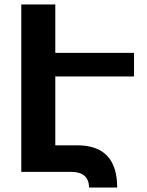

<svg xmlns="http://www.w3.org/2000/svg" viewBox="-20 -777 664 868"><path d="M585.9 -431.2H230V-120.1H329.1Q509.8 -120.1 509.8 70.8H382.8Q381.3 0 301.8 0H76.2V-756.8H230V-538.1H585.9Z"/></svg>

Font: Montserrat arm SemiBold
Style: Regular
Weight: 600
Designer: Julieta Ulanovsky
Foundry: Julieta Ulanovsky
Version: Version 6.000;PS 006.000;hotconv 1.0.88;makeotf.lib2.5.64775